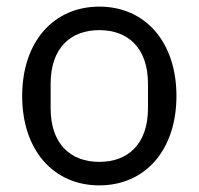

<svg xmlns="http://www.w3.org/2000/svg" viewBox="-20 -548 600 580"><path d="M280 12C418 12 513 -94 513 -258C513 -422 418 -528 280 -528C142 -528 47 -422 47 -258C47 -94 142 12 280 12ZM280 -59C194 -59 133 -112 133 -221V-295C133 -404 194 -457 280 -457C366 -457 427 -404 427 -295V-221C427 -112 366 -59 280 -59Z"/></svg>

Font: IBM Plex Arabic
Style: Regular
Weight: 400
Designer: Mike Abbink, Paul van der Laan, Pieter van Rosmalen, Wael Morcos, Khajak Apelian
Foundry: Bold Monday
Version: Version 1.0